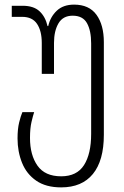

<svg xmlns="http://www.w3.org/2000/svg" viewBox="-20 -562 537 832"><path d="M245 250Q179 250 137 221Q95 192 75.5 143.5Q56 95 56 38Q56 -3 63 -31.5Q70 -60 77 -76H128Q123 -61 116.5 -33.5Q110 -6 110 36Q110 110 142.5 156Q175 202 245 202Q313 202 344 153.5Q375 105 375 18V-374Q375 -429 357 -461.5Q339 -494 295 -494Q253 -494 233.5 -461Q214 -428 214 -376V-242H161V-376Q161 -428 140.5 -458.5Q120 -489 76 -489H31V-537H78Q126 -537 151.5 -513Q177 -489 186 -449H189Q198 -489 226 -515.5Q254 -542 301 -542Q366 -542 398 -498Q430 -454 430 -379V22Q430 134 382.5 192Q335 250 245 250Z"/></svg>

Font: Noto Sans Georgian Condensed Light
Style: Regular
Weight: 300
Width: 3
Designer: Monotype Design Team, Akaki Razmadze
Foundry: Google LLC
Version: Version 2.005; ttfautohint (v1.8.4.7-5d5b)